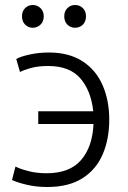

<svg xmlns="http://www.w3.org/2000/svg" viewBox="-20 -738 513 768"><path d="M169 10Q125 10 87 1Q49 -8 28 -18L42 -72Q58 -63 92 -54Q126 -45 166 -45Q259 -45 304.5 -98Q350 -151 354 -242H133V-293H353Q344 -376 301 -425Q258 -474 173 -474Q132 -474 103.5 -466Q75 -458 60 -450L45 -502Q62 -512 99 -520Q136 -528 175 -528Q256 -528 310 -493Q364 -458 390.5 -397Q417 -336 417 -260Q417 -181 390.5 -120Q364 -59 309 -24.5Q254 10 169 10ZM280 -627Q262 -627 249.5 -639.5Q237 -652 237 -673Q237 -693 249.5 -705.5Q262 -718 280 -718Q299 -718 311.5 -705.5Q324 -693 324 -673Q324 -652 311.5 -639.5Q299 -627 280 -627ZM111 -627Q93 -627 80.5 -639.5Q68 -652 68 -673Q68 -693 80.5 -705.5Q93 -718 111 -718Q129 -718 142 -705.5Q155 -693 155 -673Q155 -652 142 -639.5Q129 -627 111 -627Z"/></svg>

Font: Ubuntu Sans Light
Style: Regular
Weight: 300
Designer: Dalton Maag Ltd
Foundry: Dalton Maag Ltd
Version: Version 1.006; ttfautohint (v1.8.4.7-5d5b)